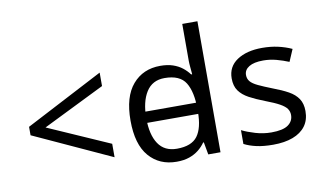

<svg xmlns="http://www.w3.org/2000/svg" viewBox="-77 -924 1840 1097"><g transform="rotate(-10 843.0 -375.0)"><path d="M70 -284V-333L521 -568V-490L162 -313L521 -155V-77Z M696 -238V-303H1072V-238ZM867 10Q767 10 707 -59.5Q647 -129 647 -267Q647 -405 707.5 -475.5Q768 -546 868 -546Q910 -546 941 -535.5Q972 -525 995 -507Q1018 -489 1034 -467H1040Q1039 -480 1036.5 -505.5Q1034 -531 1034 -546V-760H1122V0H1051L1038 -72H1034Q1018 -49 995 -30.5Q972 -12 940.5 -1Q909 10 867 10ZM881 -63Q966 -63 1000.5 -109.5Q1035 -156 1035 -250V-266Q1035 -366 1002 -419.5Q969 -473 880 -473Q809 -473 773.5 -416.5Q738 -360 738 -265Q738 -169 773.5 -116Q809 -63 881 -63Z M1641 -148Q1641 -96 1615 -61Q1589 -26 1541 -8Q1493 10 1427 10Q1371 10 1330.5 1Q1290 -8 1259 -24V-104Q1291 -88 1336.5 -74.5Q1382 -61 1429 -61Q1496 -61 1526 -82.5Q1556 -104 1556 -140Q1556 -160 1545 -176Q1534 -192 1505.5 -208Q1477 -224 1424 -244Q1372 -264 1335 -284Q1298 -304 1278 -332Q1258 -360 1258 -404Q1258 -472 1313.5 -509Q1369 -546 1459 -546Q1508 -546 1550.5 -536.5Q1593 -527 1630 -510L1600 -440Q1566 -454 1529 -464Q1492 -474 1453 -474Q1399 -474 1370.5 -456.5Q1342 -439 1342 -409Q1342 -387 1355 -371.5Q1368 -356 1398.5 -341.5Q1429 -327 1480 -307Q1531 -288 1567 -268Q1603 -248 1622 -219.5Q1641 -191 1641 -148Z"/></g></svg>

Font: hexusinhala05
Style: Book
Weight: 400
Designer: Jelle Bosma - Monotype Design Team
Foundry: Monotype Imaging Inc.
Version: Version 2.003